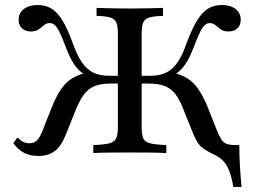

<svg xmlns="http://www.w3.org/2000/svg" viewBox="-20 -602 1004 755"><path d="M897.6 133.1Q891.1 96 881.9 71Q872.6 46 856.9 29.8Q841.1 13.7 816.1 3.2Q793.5 -8.1 779.4 -18.1Q765.3 -28.2 755.6 -44Q746 -59.7 735.5 -86.3L701.6 -171Q687.1 -209.7 669.8 -231.9Q652.4 -254 627.8 -263.7Q603.2 -273.4 566.1 -273.4H520.2V-304H571Q608.1 -304 633.5 -316.5Q658.9 -329 678.2 -356.9Q697.6 -384.7 713.7 -432.3Q734.7 -487.9 754.4 -520.6Q774.2 -553.2 797.6 -567.7Q821 -582.3 851.6 -582.3Q886.3 -582.3 906.5 -566.5Q926.6 -550.8 926.6 -524.2Q926.6 -503.2 913.7 -490.7Q900.8 -478.2 878.2 -478.2Q863.7 -478.2 854 -483.1Q844.4 -487.9 837.1 -494.8Q829.8 -501.6 822.2 -506.5Q814.5 -511.3 804.8 -511.3Q794.4 -511.3 785.5 -503.6Q776.6 -496 766.5 -475.8Q756.5 -455.6 742.7 -418.5Q729.8 -384.7 716.9 -362.5Q704 -340.3 689.5 -326.2Q675 -312.1 655.6 -302.4L650.8 -318.5Q688.7 -310.5 714.5 -295.2Q740.3 -279.8 760.1 -251.2Q779.8 -222.6 798.4 -176.6L830.6 -95.2Q841.1 -68.5 850 -54.4Q858.9 -40.3 872.2 -35.9Q885.5 -31.5 908.9 -31.5H921Q921 8.9 923.4 50Q925.8 91.1 929.8 133.1ZM130.6 11.3Q99.2 11.3 75.8 -0.4Q52.4 -12.1 32.3 -38.7L48.4 -61.3Q60.5 -49.2 71.4 -44Q82.3 -38.7 95.2 -38.7Q112.9 -38.7 124.6 -49.2Q136.3 -59.7 146.8 -87.1L182.3 -176.6Q200.8 -223.4 220.2 -251.6Q239.5 -279.8 265.7 -295.2Q291.9 -310.5 329.8 -318.5L325 -302.4Q305.6 -312.1 290.7 -326.2Q275.8 -340.3 263.3 -362.5Q250.8 -384.7 237.9 -418.5Q224.2 -455.6 214.1 -475.8Q204 -496 195.2 -503.6Q186.3 -511.3 175.8 -511.3Q165.3 -511.3 158.1 -506.5Q150.8 -501.6 143.1 -494.8Q135.5 -487.9 125.8 -483.1Q116.1 -478.2 101.6 -478.2Q79.8 -478.2 66.5 -490.7Q53.2 -503.2 53.2 -524.2Q53.2 -550.8 73.8 -566.5Q94.4 -582.3 128.2 -582.3Q159.7 -582.3 183.1 -567.7Q206.5 -553.2 226.2 -520.6Q246 -487.9 266.1 -432.3Q283.1 -384.7 302 -356.9Q321 -329 346.8 -316.5Q372.6 -304 409.7 -304H459.7V-273.4H413.7Q376.6 -273.4 352.4 -263.7Q328.2 -254 311.3 -231.9Q294.4 -209.7 278.2 -171L241.1 -78.2Q222.6 -29.8 197.2 -9.3Q171.8 11.3 130.6 11.3ZM346.8 0V-31.5Q388.7 -33.1 409.3 -38.3Q429.8 -43.5 436.7 -57.7Q443.5 -71.8 443.5 -100.8V-470.2Q443.5 -499.2 437.5 -513.3Q431.5 -527.4 413.7 -533.1Q396 -538.7 359.7 -539.5V-571Q378.2 -570.2 411.3 -569.4Q444.4 -568.5 490.3 -568.5Q535.5 -568.5 569 -569.4Q602.4 -570.2 621 -571V-539.5Q584.7 -538.7 566.9 -533.1Q549.2 -527.4 543.1 -513.3Q537.1 -499.2 537.1 -470.2V-100.8Q537.1 -71.8 543.5 -57.7Q550 -43.5 571 -38.3Q591.9 -33.1 633.9 -31.5V0Q611.3 -1.6 574.2 -2Q537.1 -2.4 491.1 -2.4Q441.9 -2.4 404.8 -2Q367.7 -1.6 346.8 0Z"/></svg>

Font: Playfair 12pt Medium
Style: Regular
Weight: 500
Designer: Claus Eggers Sørensen
Foundry: Claus Eggers Sørensen
Version: Version 2.000;gftools[0.9.28]